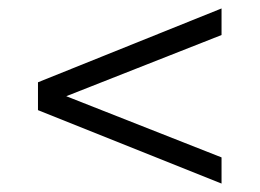

<svg xmlns="http://www.w3.org/2000/svg" viewBox="-20 -578 615 455"><path d="M505 -558V-495L137 -350L505 -205V-143L70 -317V-383Z"/></svg>

Font: mBank
Style: Regular
Weight: 400
Designer: Julieta Ulanovsky
Foundry: Julieta Ulanovsky
Version: Version 7.200;PS 007.200;hotconv 1.0.88;makeotf.lib2.5.64775